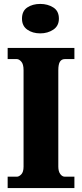

<svg xmlns="http://www.w3.org/2000/svg" viewBox="-20 -958 416 978"><path d="M19 0V-58H66Q77 -58 88.5 -70Q100 -82 100 -109V-601Q100 -631 88.5 -644Q77 -657 66 -657H19V-714H359V-657H310Q294 -657 285.5 -644Q277 -631 277 -600V-110Q277 -85 287 -71.5Q297 -58 310 -58H359V0ZM185 -788Q146 -788 119 -807Q92 -826 92 -863Q92 -902 119 -920Q146 -938 185 -938Q223 -938 251.5 -920Q280 -902 280 -863Q280 -826 251.5 -807Q223 -788 185 -788Z"/></svg>

Font: Noto Serif Lao Condensed Black
Style: Regular
Weight: 900
Width: 3
Designer: Monotype Design Team
Foundry: Monotype Imaging Inc.
Version: Version 2.003; ttfautohint (v1.8.4.7-5d5b)